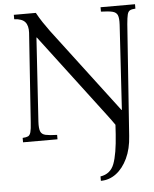

<svg xmlns="http://www.w3.org/2000/svg" viewBox="-60 -715 802 999"><g transform="rotate(-5 341.5 -215.0)"><path d="M503 -642V-665H683V-642Q664 -641 654.5 -636Q645 -631 641 -615.5Q637 -600 634 -565L593 15Q589 82 565.5 131.5Q542 181 506 208Q470 235 426 235V212Q479 204 498 153.5Q517 103 524 0L527 -49Q519 -61 509 -74.5Q499 -88 487 -104L159 -537H157L129 -100Q127 -65 133.5 -49Q140 -33 160.5 -28.5Q181 -24 220 -23V0H40V-23Q59 -24 68.5 -28.5Q78 -33 82.5 -49Q87 -65 89 -100L121 -565Q123 -602 107 -621Q91 -640 50 -642V-665H165Q179 -639 196 -613.5Q213 -588 230 -565L565 -123H567L594 -565Q596 -600 589.5 -615.5Q583 -631 563 -636Q543 -641 503 -642Z"/></g></svg>

Font: Bona Nova SC
Style: Italic
Weight: 400
Italic angle: -4°
Designer: Mateusz Machalski
Foundry: Capitalics
Version: Version 4.001; ttfautohint (v1.8.4.7-5d5b)